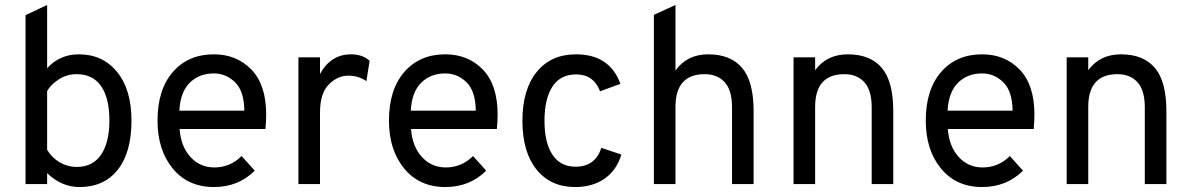

<svg xmlns="http://www.w3.org/2000/svg" viewBox="-20 -742 4800 774"><path d="M301 12Q228 12 170 -44V0H83V-681L170 -722V-467Q221 -523 298 -523Q394 -523 452 -452Q510 -381 510 -256Q510 -127 454.5 -57.5Q399 12 301 12ZM289 -69Q354 -69 387.5 -118.5Q421 -168 421 -256Q421 -347 387.5 -395Q354 -443 289 -443Q249 -443 217 -422Q185 -401 170 -375V-138Q189 -106 221 -87.5Q253 -69 289 -69Z M842 12Q738 12 676.5 -62.5Q615 -137 615 -256Q615 -381 677 -452Q739 -523 842 -523Q934 -523 993.5 -461.5Q1053 -400 1053 -280Q1053 -252 1050 -222H704Q709 -152 747.5 -109.5Q786 -67 844 -67Q908 -67 954 -113L1007 -54Q941 12 842 12ZM703 -296H965Q964 -375 927.5 -410.5Q891 -446 842 -446Q783 -446 745 -408.5Q707 -371 703 -296Z M1183 0V-511H1270V-444Q1314 -523 1395 -523Q1441 -523 1470 -497L1457 -415Q1425 -437 1384 -437Q1341 -437 1305.5 -401.5Q1270 -366 1270 -288V0Z M1775 12Q1671 12 1609.5 -62.5Q1548 -137 1548 -256Q1548 -381 1610 -452Q1672 -523 1775 -523Q1867 -523 1926.5 -461.5Q1986 -400 1986 -280Q1986 -252 1983 -222H1637Q1642 -152 1680.5 -109.5Q1719 -67 1777 -67Q1841 -67 1887 -113L1940 -54Q1874 12 1775 12ZM1636 -296H1898Q1897 -375 1860.5 -410.5Q1824 -446 1775 -446Q1716 -446 1678 -408.5Q1640 -371 1636 -296Z M2298 12Q2200 12 2143 -58.5Q2086 -129 2086 -255Q2086 -381 2143.5 -452Q2201 -523 2302 -523Q2438 -523 2481 -404L2399 -374Q2373 -442 2303 -442Q2239 -442 2207 -393Q2175 -344 2175 -255Q2175 -167 2207 -118.5Q2239 -70 2300 -70Q2380 -70 2404 -146L2485 -119Q2466 -56 2417.5 -22Q2369 12 2298 12Z M2616 0V-682L2703 -722V-458Q2750 -523 2835 -523Q2925 -523 2971.5 -468.5Q3018 -414 3018 -294V0H2931V-309Q2931 -378 2901.5 -410.5Q2872 -443 2821 -443Q2703 -443 2703 -311V0Z M3494 0V-309Q3494 -378 3464.5 -410.5Q3435 -443 3384 -443Q3266 -443 3266 -311V0H3179V-511H3266V-459Q3313 -523 3398 -523Q3488 -523 3534.5 -468.5Q3581 -414 3581 -294V0Z M3939 12Q3835 12 3773.5 -62.5Q3712 -137 3712 -256Q3712 -381 3774 -452Q3836 -523 3939 -523Q4031 -523 4090.5 -461.5Q4150 -400 4150 -280Q4150 -252 4147 -222H3801Q3806 -152 3844.5 -109.5Q3883 -67 3941 -67Q4005 -67 4051 -113L4104 -54Q4038 12 3939 12ZM3800 -296H4062Q4061 -375 4024.5 -410.5Q3988 -446 3939 -446Q3880 -446 3842 -408.5Q3804 -371 3800 -296Z M4595 0V-309Q4595 -378 4565.5 -410.5Q4536 -443 4485 -443Q4367 -443 4367 -311V0H4280V-511H4367V-459Q4414 -523 4499 -523Q4589 -523 4635.5 -468.5Q4682 -414 4682 -294V0Z"/></svg>

Font: Overpass
Style: Regular
Weight: 400
Designer: Delve Withrington, Thomas Jockin
Foundry: Delve Fonts
Version: Version 3.000;DELV;Overpass